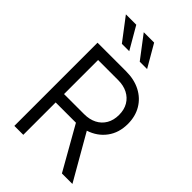

<svg xmlns="http://www.w3.org/2000/svg" viewBox="-288 -1108 1216 1216"><g transform="rotate(45 320.5 -499.5)"><path d="M88 0V-745H344Q417 -745 472 -716.5Q527 -688 557.5 -636.5Q588 -585 588 -517Q588 -438 546.5 -382Q505 -326 434 -303L608 0H514L332 -321L386 -290H168V0ZM168 -365H348Q396 -365 432 -383.5Q468 -402 488 -436.5Q508 -471 508 -518Q508 -565 488 -599Q468 -633 432 -651.5Q396 -670 348 -670H168ZM202 -849 88 -999H181L268 -849ZM341 -999 428 -849H362L248 -999Z"/></g></svg>

Font: Kosmopol Plus Jakarta Sans
Style: Regular
Weight: 400
Designer: Gumpita Rahayu
Foundry: Tokotype
Version: Version 2.006